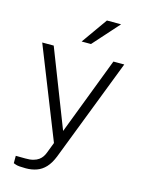

<svg xmlns="http://www.w3.org/2000/svg" viewBox="-131 -799 779 1041"><g transform="rotate(15 259.0 -279.0)"><path d="M118.5 165Q77 165 63 160Q49 155 49 155V113.5L102.5 114Q128.5 114.5 146.8 109.5Q165 104.5 177 95.8Q189 87 196.2 76Q203.5 65 208 53L231 -7L28.5 -517H93L262 -83L428 -517H489L266.5 59Q250.5 99 228.8 122.2Q207 145.5 179.2 155.2Q151.5 165 118.5 165ZM336.5 -723H416L286 -577.5H233.5Z"/></g></svg>

Font: Public Sans ExtraLight
Style: Regular
Weight: 250
Designer: The Public Sans Project Authors: Dan O. Williams and USWDS (Libre Franklin designed by Pablo Impallari and Rodrigo Fuenz
Version: Version 1.007